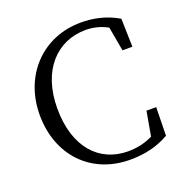

<svg xmlns="http://www.w3.org/2000/svg" viewBox="-135 -867 960 1003"><g transform="rotate(-20 345.0 -365.0)"><path d="M587 -196 563 -60C518 -38 471 -29 425 -29C266 -29 153 -149 153 -365C153 -579 273 -701 432 -701C472 -701 512 -692 553 -670L577 -535H632L628 -692C557 -734 486 -746 421 -746C210 -746 55 -586 55 -365C55 -141 203 16 421 16C498 16 570 1 638 -38L641 -196Z"/></g></svg>

Font: Source Han Serif
Style: Regular
Weight: 400
Designer: Ryoko NISHIZUKA 西塚涼子 (kana & ideographs); Frank Grießhammer (Latin, Greek & Cyrillic); Wenlong ZHANG 张文龙 (bopomofo); San
Foundry: Adobe Systems Incorporated
Version: Version 1.001;PS 1.001;hotconv 16.6.54;makeotf.lib2.5.65590